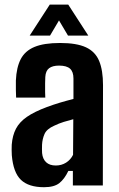

<svg xmlns="http://www.w3.org/2000/svg" viewBox="-20 -793 508 821"><path d="M168.2 7.5Q102.3 7.5 69.5 -24Q36.7 -55.4 30.5 -129.2Q30 -139 29.8 -152.2Q29.7 -165.3 30.2 -174.3Q33.3 -213.8 48.2 -242.5Q63.1 -271.1 94.9 -293.2Q126.8 -315.3 180.5 -335.3Q208.6 -345.7 235.2 -353.7Q261.8 -361.7 294.1 -369.9V-457.4Q294.1 -486.2 279.5 -499.3Q264.9 -512.5 232.6 -512.5Q204.7 -512.5 190 -501.3Q175.2 -490.2 173.7 -463.9Q173.1 -455.5 172.9 -436.3Q172.6 -417 172.9 -398.8Q173.2 -380.7 173.7 -375.7H48.9Q48.4 -386.4 47.9 -407.5Q47.4 -428.7 47.9 -448.9Q50.3 -504.5 68.6 -540Q86.9 -575.4 127.4 -592.3Q167.8 -609.2 237.1 -609.2Q307.4 -609.2 347.3 -590.8Q387.3 -572.3 403.9 -532.5Q420.5 -492.6 420.5 -428.8L419.7 0H291.6V-62.2H272.3Q255.4 -26.9 233.3 -9.7Q211.2 7.5 168.2 7.5ZM218.6 -85.3Q242.9 -85.3 262.4 -97.5Q281.9 -109.7 292.4 -131L293.4 -283.2Q273.4 -278.2 252.6 -271.7Q231.8 -265.2 211.8 -255.5Q179.9 -241.4 170.5 -220.3Q161.1 -199.1 159.8 -174.3Q159.4 -161.4 159.5 -155.2Q159.5 -148.9 160 -138.4Q162.5 -112.9 177.4 -99.1Q192.2 -85.3 218.6 -85.3ZM107 -640.9 192.8 -773.3H271.8L357.5 -640.9H270.7L232.3 -705.7L194 -640.9Z"/></svg>

Font: Big Shoulders Text SC Thin
Style: Regular
Weight: 100
Designer: Patric King
Foundry: XO Type Co
Version: Version 2.002